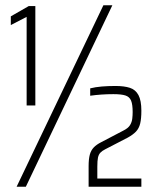

<svg xmlns="http://www.w3.org/2000/svg" viewBox="-20 -708 588 728"><path d="M81 -308V-644L21 -613V-646L89 -685H114V-308ZM43 0 372 -688H406L78 0ZM316 0V-78Q316 -105 320.5 -121.5Q325 -138 335.5 -149Q346 -160 364 -169L448 -213Q466 -222 473 -233.5Q480 -245 481.5 -258Q483 -271 483 -283Q483 -312 477 -326.5Q471 -341 455.5 -346Q440 -351 410 -351Q387 -351 365 -349.5Q343 -348 322 -345V-373Q342 -378 366 -380Q390 -382 418 -382Q451 -382 472.5 -375Q494 -368 505 -347.5Q516 -327 516 -288Q516 -258 511.5 -239.5Q507 -221 495.5 -209Q484 -197 464 -186L379 -142Q367 -136 360.5 -129Q354 -122 351.5 -110.5Q349 -99 349 -76V-31H516V0Z"/></svg>

Font: Saira Condensed Thin
Style: Regular
Weight: 250
Width: 3
Designer: Hector Gatti with collaboration of the Omnibus-Type team
Foundry: Omnibus-Type
Version: Version 1.101